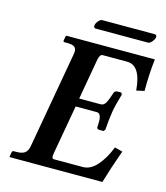

<svg xmlns="http://www.w3.org/2000/svg" viewBox="-113 -852 814 940"><g transform="rotate(15 293.5 -382.5)"><path d="M24.9 0 22.9 -2 26.9 -23.9Q27.8 -32.7 36.1 -33.2H48.8Q77.6 -33.2 91.3 -43.2Q105 -53.2 109.9 -77.1L196.8 -568.8Q197.8 -575.7 198.2 -581.5Q198.2 -598.6 187.5 -605.7Q176.8 -612.8 151.9 -612.8H138.2Q130.4 -612.8 131.8 -621.1L136.2 -644L139.2 -646H586.9Q578.1 -570.8 578.1 -483.9L538.1 -475.1Q528.3 -600.1 459 -600.1H334Q320.8 -600.1 314.9 -570.8L278.8 -365.2H387.2Q403.3 -365.2 412.6 -381.6Q421.9 -397.9 434.1 -436Q434.1 -439 439 -442.9Q443.8 -446.8 451.2 -446.8H471.2L475.1 -437Q459 -383.8 452.1 -344.2Q445.3 -302.2 441.9 -251L435.1 -242.2H415Q408.2 -242.2 404.1 -245.6Q399.9 -249 400.9 -252Q401.9 -270.5 401.9 -280.3Q401.9 -322.8 379.9 -323.2H272L228 -75.2Q226.6 -65.9 226.1 -59.1Q226.1 -46.4 235.8 -45.9H382.8Q420.9 -45.9 453.9 -83Q486.8 -120.1 509.8 -179.2L549.8 -168.9Q515.6 -73.7 494.1 0ZM533.2 -716.8H268.1Q258.3 -716.8 257.8 -729Q257.8 -731.9 258.8 -733.9Q260.7 -743.7 270.3 -754.4Q279.8 -765.1 289.1 -765.1H553.2Q565.4 -765.1 564.9 -752.9Q564.9 -751 564 -749Q562 -739.3 552 -728Q542 -716.8 533.2 -716.8Z"/></g></svg>

Font: Linux Libertine O
Style: Semibold Italic
Weight: 600
Italic angle: -11.5°
Designer: Philipp H. Poll
Foundry: Philipp H. Poll
Version: Version 5.1.2